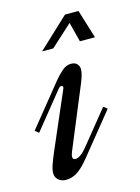

<svg xmlns="http://www.w3.org/2000/svg" viewBox="-142 -557 443 608"><g transform="rotate(-15 79.0 -253.0)"><path d="M64.9 -279.8Q66.4 -283.2 66.4 -285.2Q66.4 -288.1 64.7 -289.3Q63 -290.5 60.5 -290.5Q55.7 -290.5 51.8 -285.2L-44.9 -165.5L-57.1 -175.3L52.7 -311Q65.4 -326.7 79.3 -338.6Q93.3 -350.6 108.4 -350.6Q122.6 -350.6 128.9 -343Q135.3 -335.4 135.3 -326.2Q135.3 -316.9 131.8 -305.2Q128.4 -293.5 123 -280.8L41 -83Q39.1 -78.1 37.6 -73.5Q36.1 -68.8 36.1 -65.4Q36.1 -59.6 38.8 -57.6Q41.5 -55.7 45.9 -55.7Q52.7 -55.7 62.5 -62.5Q72.3 -69.3 83 -82.5L172.4 -192.9L184.6 -183.1L76.7 -49.8Q64.9 -35.2 54.7 -25.4Q44.4 -15.6 35.4 -10Q26.4 -4.4 17.3 -2Q8.3 0.5 -1 0.5Q-15.6 0.5 -25.4 -8.1Q-35.2 -16.6 -35.2 -29.8Q-35.2 -42 -29.3 -58.6Q-23.4 -75.2 -13.2 -99.1L64.9 -279.8ZM154.8 -412.1 138.2 -476.6 67.4 -412.1H30.8L130.9 -505.9H175.3L204.1 -412.1Z"/></g></svg>

Font: Dynalight
Style: Regular
Weight: 400
Version: Version 1.000